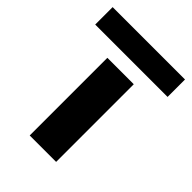

<svg xmlns="http://www.w3.org/2000/svg" viewBox="-200 -686 771 771"><g transform="rotate(45 185.5 -300.0)"><path d="M109 0V-441H259V0ZM-20 -501V-600H391V-501Z"/></g></svg>

Font: Teachers
Style: Bold
Weight: 700
Designer: Alfredo Marco Pradil, Chank Diesel
Version: Version 1.001